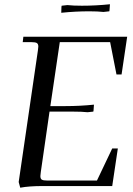

<svg xmlns="http://www.w3.org/2000/svg" viewBox="-20 -875 626 903"><path d="M67.9 -19 158.2 -637.2Q160.2 -650.9 160.2 -655.8Q160.2 -668.5 153.3 -672.6Q146.5 -676.8 127.9 -676.8H86.9L89.8 -702.1H578.1L551.8 -524.9H527.8L498 -676.8H261.2L216.8 -376H288.1Q355.5 -376 421.9 -382.8L419.9 -355L418.9 -350.1L392.1 -347.2Q365.2 -350.1 321.8 -350.1H212.9L171.9 -65.9Q169.9 -52.2 169.9 -46.9Q169.9 -34.2 176.8 -30Q183.6 -25.9 202.1 -25.9H436L507.8 -176.8H534.2L507.8 0H181.2Q116.2 0 75.2 7.8ZM268.1 -814.9 269 -842.8 270 -848.1 296.9 -851.1Q323.7 -848.1 365.2 -848.1Q430.7 -848.1 497.1 -855L495.1 -827.1L494.1 -821.8L466.8 -818.8Q439.9 -821.8 399.9 -821.8Q335 -821.8 268.1 -814.9Z"/></svg>

Font: Dihjauti
Style: Bold Italic
Weight: 700
Italic angle: -9°
Designer: T. Christopher White
Version: Version 3.0.0